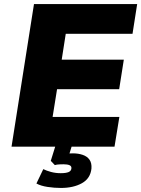

<svg xmlns="http://www.w3.org/2000/svg" viewBox="-20 -725 698 949"><path d="M37 0 148 -705H658L635 -558H305L285 -430H592L569 -284H262L240 -147H570L546 0ZM281 204Q249 204 215.5 199Q182 194 160 182L194 111Q210 119 232.5 125Q255 131 280 131Q306 131 319 125.5Q332 120 333 107Q334 96 323.5 91.5Q313 87 294 87Q287 87 274 87.5Q261 88 251 91L231 70L259 -20H340L315 61L280 41Q292 37 308.5 35Q325 33 341 33Q367 33 389 40.5Q411 48 422.5 64.5Q434 81 432 108Q427 157 385 180.5Q343 204 281 204Z"/></svg>

Font: Nunito Sans 9pt Black
Style: Italic
Weight: 900
Italic angle: -9°
Version: Version 3.101;gftools[0.9.27]